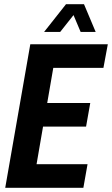

<svg xmlns="http://www.w3.org/2000/svg" viewBox="-20 -899 536 919"><path d="M5 0 125 -687H496L475 -574H235L206 -406H412L392 -293H186L155 -113H399L379 0ZM191 -746 296 -879H382L438 -746H366L317 -862L359 -861L268 -746Z"/></svg>

Font: Archivo ExtraCondensed
Style: Bold Italic
Weight: 700
Width: 2
Italic angle: -10°
Designer: Hector Gatti
Foundry: Omnibus-Type
Version: Version 2.001